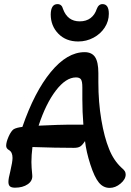

<svg xmlns="http://www.w3.org/2000/svg" viewBox="-20 -904 639 935"><path d="M227 -834Q228 -884 260 -884Q281 -884 287 -860Q309 -800 368 -800Q400 -800 421 -816Q442 -832 451 -860Q460 -884 479 -884Q510 -884 510 -837Q510 -801 490 -770Q470 -739 435.5 -720.5Q401 -702 361 -702Q301 -702 264 -740Q227 -778 227 -834ZM420 -103Q400 -165 394 -217Q381 -197 370.5 -190.5Q360 -184 340 -184Q252 -184 138 -188Q133 -148 133 -115Q133 -92 137 -52Q140 -24 115.5 -7Q91 10 53 10Q36 10 28.5 3.5Q21 -3 21 -18Q21 -35 30 -69Q41 -116 41 -135Q41 -163 24 -173Q10 -181 10 -194Q10 -212 22 -239Q34 -266 47 -275Q62 -283 89 -286Q148 -457 227.5 -553.5Q307 -650 392 -650Q427 -650 443 -626Q459 -602 459 -548V-503Q459 -406 473.5 -320.5Q488 -235 511 -179Q533 -123 572 -87Q584 -77 588 -70Q592 -63 592 -54Q592 -31 567 -10Q542 11 514 11Q483 11 461.5 -15Q440 -41 420 -103ZM316 -297H386Q381 -359 381 -421V-479Q381 -507 374.5 -517Q368 -527 350 -527Q301 -527 252 -463Q203 -399 168 -292Q276 -297 316 -297Z"/></svg>

Font: AkayaTelivigala
Style: Regular
Weight: 400
Designer: Vaishnavi Murthy Yerkadithaya ( vaishnavimurthy@gmail.com ), Juan Luis Blanco Aristondo ( juan@blancoletters.com )
Version: Version 1.000